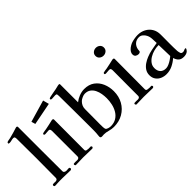

<svg xmlns="http://www.w3.org/2000/svg" viewBox="18 -1462 2151 2151"><g transform="rotate(-45 1094.0 -386.0)"><path d="M321 -15Q321 -9 315.5 -4Q310 1 304 1Q273 1 241 -0.5Q209 -2 177 -2Q158 -2 139.5 -2Q121 -2 102 -1Q91 0 80 0.5Q69 1 58 1Q52 1 48.5 -5Q45 -11 45 -16Q45 -26 56 -29Q65 -31 75.5 -30Q86 -29 96 -29Q108 -29 117.5 -35.5Q127 -42 127 -55Q127 -132 128 -210Q129 -288 129 -365Q129 -443 128 -521Q127 -599 127 -677Q127 -688 123.5 -698.5Q120 -709 106 -709Q89 -709 72 -704Q55 -699 37 -699Q34 -699 28 -701Q22 -703 22 -707Q22 -720 31 -723Q43 -728 56 -729.5Q69 -731 80 -734Q112 -742 143.5 -751Q175 -760 206 -770Q209 -771 211.5 -771.5Q214 -772 217 -772Q231 -772 231 -757Q231 -729 231 -700.5Q231 -672 231 -643V-375Q231 -296 231.5 -215.5Q232 -135 232 -55Q232 -42 244 -35.5Q256 -29 267 -29Q278 -29 288.5 -30Q299 -31 309 -31Q313 -31 317 -25Q321 -19 321 -15Z M663 -15Q663 -9 657.5 -4Q652 1 646 1Q611 1 576 -0.5Q541 -2 506 -2Q477 -2 447.5 -0.5Q418 1 388 1Q384 1 380 -4.5Q376 -10 376 -14Q376 -26 387 -27Q399 -29 412 -28Q425 -27 438 -27Q450 -27 459.5 -33.5Q469 -40 469 -53V-457Q469 -471 464.5 -480.5Q460 -490 444 -490Q431 -490 417.5 -488Q404 -486 390 -486Q386 -486 379.5 -488.5Q373 -491 373 -496Q373 -508 384 -511Q397 -515 410 -516.5Q423 -518 435 -520Q464 -525 491 -531.5Q518 -538 546 -544Q549 -545 552 -545.5Q555 -546 558 -546Q575 -546 575 -531Q575 -412 574.5 -292.5Q574 -173 574 -53Q574 -35 590.5 -31.5Q607 -28 620 -28Q628 -28 635.5 -28.5Q643 -29 650 -29Q655 -29 659 -24Q663 -19 663 -15ZM658 -698 392 -646 378 -694 639 -770Z M1162 -284Q1162 -318 1156 -354.5Q1150 -391 1134.5 -422.5Q1119 -454 1092 -474Q1065 -494 1023 -494Q1005 -494 980.5 -483Q956 -472 943 -460Q924 -442 913.5 -419.5Q903 -397 903 -371Q903 -322 902.5 -271.5Q902 -221 902 -171Q902 -160 901.5 -135Q901 -110 902.5 -86.5Q904 -63 908 -54Q915 -41 936.5 -35Q958 -29 972 -29Q1024 -29 1060.5 -51.5Q1097 -74 1119.5 -111.5Q1142 -149 1152 -194Q1162 -239 1162 -284ZM1274 -283Q1274 -201 1238 -137Q1202 -73 1138.5 -36Q1075 1 992 1Q957 1 920.5 -9.5Q884 -20 852 -20Q844 -20 836.5 -19Q829 -18 821 -18Q798 -18 798 -38Q798 -42 798.5 -45.5Q799 -49 799 -53Q804 -91 804 -135.5Q804 -180 804 -218Q804 -334 803 -450Q802 -566 801 -681Q801 -696 798.5 -706Q796 -716 777 -716Q763 -716 749.5 -714.5Q736 -713 722 -713Q716 -713 710.5 -715.5Q705 -718 705 -725Q705 -732 711.5 -735.5Q718 -739 723 -740Q749 -746 775.5 -750.5Q802 -755 828 -760Q840 -762 860 -767.5Q880 -773 890 -773Q902 -773 902 -764.5Q902 -756 902 -748V-479Q933 -504 974 -520Q1015 -536 1055 -536Q1128 -536 1176.5 -500.5Q1225 -465 1249.5 -407.5Q1274 -350 1274 -283Z M1623 -15Q1623 -9 1617.5 -4Q1612 1 1606 1Q1571 1 1536 -0.5Q1501 -2 1466 -2Q1437 -2 1407.5 -0.5Q1378 1 1349 1Q1344 1 1340 -4.5Q1336 -10 1336 -14Q1336 -26 1347 -27Q1359 -29 1372.5 -28Q1386 -27 1398 -27Q1411 -27 1420 -33.5Q1429 -40 1429 -53V-183L1430 -457Q1430 -471 1425.5 -480.5Q1421 -490 1404 -490Q1391 -490 1377.5 -488Q1364 -486 1350 -486Q1346 -486 1340 -488.5Q1334 -491 1334 -496Q1334 -509 1344 -511Q1357 -515 1370 -516.5Q1383 -518 1396 -520Q1424 -525 1451.5 -531.5Q1479 -538 1507 -544Q1513 -546 1518 -546Q1536 -546 1536 -531Q1536 -412 1535 -292.5Q1534 -173 1534 -53Q1534 -35 1551 -31.5Q1568 -28 1581 -28Q1589 -28 1596.5 -28.5Q1604 -29 1611 -29Q1615 -29 1619 -24Q1623 -19 1623 -15ZM1541 -708Q1541 -680 1521 -663Q1501 -646 1474 -646Q1447 -646 1427 -663Q1407 -680 1407 -708Q1407 -736 1427 -753Q1447 -770 1474 -770Q1501 -770 1521 -753Q1541 -736 1541 -708Z M1999 -116Q1997 -160 1996.5 -205Q1996 -250 1994 -294H1985Q1954 -294 1918 -284.5Q1882 -275 1850 -256Q1818 -237 1797.5 -209Q1777 -181 1777 -145Q1777 -101 1800.5 -75.5Q1824 -50 1869 -50Q1889 -50 1914 -61Q1939 -72 1962 -87.5Q1985 -103 1999 -116ZM2184 -52Q2184 -45 2177.5 -35.5Q2171 -26 2166 -21Q2153 -9 2136 -4.5Q2119 0 2102 0Q2061 0 2039 -20Q2017 -40 2006 -77Q1969 -44 1923.5 -22Q1878 0 1827 0Q1788 0 1755 -14.5Q1722 -29 1701.5 -58Q1681 -87 1681 -128Q1681 -168 1701 -198Q1721 -228 1752 -249Q1783 -270 1816 -283Q1859 -301 1904.5 -309.5Q1950 -318 1995 -326Q1994 -356 1992 -393Q1990 -430 1976 -457Q1966 -478 1945.5 -495.5Q1925 -513 1900 -513Q1858 -513 1831 -489Q1804 -465 1796 -424Q1795 -417 1795 -409Q1795 -401 1793 -395Q1791 -388 1781.5 -384Q1772 -380 1765 -380Q1743 -380 1727.5 -391.5Q1712 -403 1712 -427Q1712 -440 1716 -449Q1722 -466 1737.5 -481.5Q1753 -497 1772.5 -508.5Q1792 -520 1808 -525Q1830 -532 1857 -536.5Q1884 -541 1906 -541Q1959 -541 2001.5 -518.5Q2044 -496 2068.5 -456Q2093 -416 2093 -361V-330Q2093 -272 2092.5 -214.5Q2092 -157 2095 -99Q2097 -80 2103 -62.5Q2109 -45 2133 -45Q2145 -45 2156.5 -51Q2168 -57 2177 -57Q2184 -57 2184 -52Z"/></g></svg>

Font: Kaisei Tokumin Medium
Style: Regular
Weight: 500
Designer: Font-Kai,
Foundry: KAZUO KANAI
Version: Version 5.003